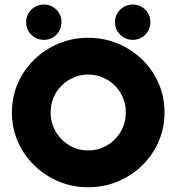

<svg xmlns="http://www.w3.org/2000/svg" viewBox="-20 -803 769 837"><path d="M364.6 13.2Q295.1 13.2 235.1 -12.2Q175 -37.5 129.2 -82.3Q83.3 -127.1 57.6 -186.1Q31.9 -245.1 31.9 -312.5Q31.9 -380.6 57.6 -439.6Q83.3 -498.6 129.2 -543.1Q175 -587.5 235.1 -612.8Q295.1 -638.2 364.6 -638.2Q434 -638.2 494.4 -612.8Q554.9 -587.5 600.3 -543.1Q645.8 -498.6 671.5 -439.6Q697.2 -380.6 697.2 -312.5Q697.2 -245.1 671.5 -186.1Q645.8 -127.1 600.3 -82.3Q554.9 -37.5 494.4 -12.2Q434 13.2 364.6 13.2ZM364.6 -147.2Q399.3 -147.2 428.8 -160.1Q458.3 -172.9 480.9 -195.8Q503.5 -218.8 516 -248.6Q528.5 -278.5 528.5 -312.5Q528.5 -347.2 516 -377.1Q503.5 -406.9 480.9 -429.5Q458.3 -452.1 428.8 -464.9Q399.3 -477.8 364.6 -477.8Q329.9 -477.8 300.3 -464.9Q270.8 -452.1 248.3 -429.5Q225.7 -406.9 213.2 -377.1Q200.7 -347.2 200.7 -312.5Q200.7 -278.5 213.2 -248.6Q225.7 -218.8 248.3 -195.8Q270.8 -172.9 300.3 -160.1Q329.9 -147.2 364.6 -147.2ZM558.3 -629.2Q537.5 -629.2 519.8 -639.6Q502.1 -650 491.7 -667.4Q481.2 -684.7 481.2 -706.2Q481.2 -728.5 491.7 -745.5Q502.1 -762.5 519.8 -772.9Q537.5 -783.3 558.3 -783.3Q580.6 -783.3 597.9 -772.9Q615.3 -762.5 625.3 -745.5Q635.4 -728.5 635.4 -706.2Q635.4 -684.7 625.3 -667.4Q615.3 -650 597.9 -639.6Q580.6 -629.2 558.3 -629.2ZM170.8 -629.2Q150 -629.2 132.3 -639.6Q114.6 -650 104.2 -667.4Q93.8 -684.7 93.8 -706.2Q93.8 -728.5 104.2 -745.5Q114.6 -762.5 132.3 -772.9Q150 -783.3 170.8 -783.3Q193.1 -783.3 210.4 -772.9Q227.8 -762.5 237.8 -745.5Q247.9 -728.5 247.9 -706.2Q247.9 -684.7 237.8 -667.4Q227.8 -650 210.4 -639.6Q193.1 -629.2 170.8 -629.2Z"/></svg>

Font: Afacad Flux ExtraBold
Style: Regular
Weight: 800
Designer: Kristian Moeller
Foundry: Dicotype
Version: Version 1.100